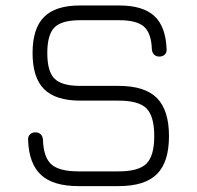

<svg xmlns="http://www.w3.org/2000/svg" viewBox="-20 -664 702 684"><path d="M259 -1Q169.5 -1 126.2 -40.8Q83 -80.5 80 -166Q79.5 -178 86.8 -185.2Q94 -192.5 106 -192.5Q118 -192.5 125 -185.5Q132 -178.5 133 -166.5Q135 -103.5 163 -78.5Q191 -53.5 259 -53.5H403Q474 -53.5 501.8 -81.2Q529.5 -109 529.5 -179Q529.5 -250 501.8 -277.8Q474 -305.5 403 -305.5H266Q178 -305.5 137 -346.5Q96 -387.5 96 -475Q96 -562.5 136.8 -603.5Q177.5 -644.5 265 -644.5H405Q489 -644.5 529.8 -607Q570.5 -569.5 573.5 -489Q574.5 -477 567.2 -469.8Q560 -462.5 547.5 -462.5Q536 -462.5 529 -469.5Q522 -476.5 521 -488.5Q519 -546 493 -569Q467 -592 405 -592H265Q199.5 -592 174 -566.2Q148.5 -540.5 148.5 -475Q148.5 -409.5 174.2 -383.8Q200 -358 266 -358H403Q496 -358 539 -314.8Q582 -271.5 582 -179Q582 -86.5 539 -43.8Q496 -1 403 -1Z"/></svg>

Font: Jura Light
Style: Regular
Weight: 400
Version: Version 5.106